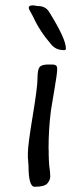

<svg xmlns="http://www.w3.org/2000/svg" viewBox="-20 -738 293 720"><path d="M227.1 -556.6V-555.2Q227.1 -549.8 219.2 -549.8L216.8 -550.3Q190.4 -550.3 172.9 -570.3Q128.4 -621.6 104 -675.8Q99.1 -686 93.5 -695.3Q87.9 -704.6 87.9 -708V-709.5Q87.9 -717.8 103 -717.8H106.9L108.9 -717.3L122.1 -715.3Q150.4 -715.3 163.6 -694.3Q227.1 -592.8 227.1 -556.6ZM109.9 -37.6Q86.9 -37.6 86.9 -116.7Q85.4 -131.3 85.4 -136.7L84.5 -147V-163.1Q84.5 -193.8 102.5 -302.2Q120.6 -410.6 120.6 -443.6Q120.6 -476.6 128.4 -486.3Q136.2 -496.1 160.6 -496.1H175.8Q194.3 -496.1 194.3 -482.4V-472.2Q194.3 -463.9 183.6 -399.4L170.9 -323.2Q162.1 -252.9 162.1 -181.6L162.6 -172.9V-155.8L163.1 -147.5V-140.1L164.6 -117.7Q168.5 -90.3 168.5 -76.7Q168.5 -63 157.7 -50.3Q147 -37.6 109.9 -37.6Z"/></svg>

Font: Averia Sans Libre Light
Style: Italic
Weight: 300
Italic angle: -8.5°
Version: Version 1.002